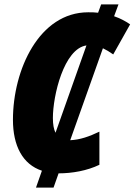

<svg xmlns="http://www.w3.org/2000/svg" viewBox="-20 -780 613 875"><path d="M144 75H224L247 10C309 10 377 -2 433 -29V-180C387 -158 345 -143 300 -141L449 -560C464 -553 479 -544 496 -532L573 -669C550 -685 526 -697 500 -706L520 -760H441L427 -722C412 -724 397 -724 382 -724C159 -724 39 -463 39 -234C39 -116 83 -31 171 -2ZM221 -242C221 -344 271 -558 374 -573L233 -175C225 -191 221 -213 221 -242Z"/></svg>

Font: Noto Sans Condensed Black
Style: Italic
Weight: 900
Width: 3
Italic angle: -12°
Designer: Monotype Design Team
Foundry: Monotype Imaging Inc.
Version: Version 2.013